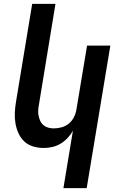

<svg xmlns="http://www.w3.org/2000/svg" viewBox="-20 -755 640 990"><path d="M307 215 356 -81Q345 -61 328.5 -43.5Q312 -26 292 -14Q272 -2 249.5 3Q227 8 206 8Q177 8 150.5 0Q124 -8 105 -26Q86 -44 75 -68.5Q64 -93 59.5 -120.5Q55 -148 56.5 -176Q58 -204 63 -233L146 -735H266L181 -217Q178 -202 177 -187Q176 -172 179 -158Q182 -144 187.5 -131.5Q193 -119 203.5 -110Q214 -101 228 -97Q242 -93 257 -93Q277 -93 297.5 -98.5Q318 -104 334.5 -117.5Q351 -131 361 -150.5Q371 -170 374 -190L429 -520H549L427 215Z"/></svg>

Font: Iosevka Extended
Style: Bold Italic
Weight: 700
Width: 7
Italic angle: -9°
Monospace: yes
Designer: Belleve Invis
Foundry: Belleve Invis
Version: Version 32.5.0; ttfautohint (v1.8.4)